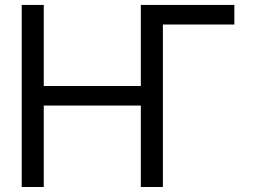

<svg xmlns="http://www.w3.org/2000/svg" viewBox="-20 -747 1029 767"><path d="M154.8 -727.3V-403.4H542.6V-727.3H916.2V-649.1H630.7V0H542.6V-325.3H154.8V0H66.8V-727.3Z"/></svg>

Font: Inter UI
Style: Regular
Weight: 400
Designer: Rasmus Andersson
Foundry: rsms
Version: Version 2.2